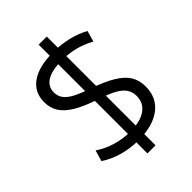

<svg xmlns="http://www.w3.org/2000/svg" viewBox="-267 -952 1173 1173"><g transform="rotate(-45 319.5 -365.0)"><path d="M313 10Q241 10 176.5 -8.5Q112 -27 62 -61L83 -132Q131 -99 191 -81Q251 -63 313 -63Q402 -63 449 -96.5Q496 -130 496 -190Q496 -225 478.5 -251Q461 -277 420.5 -299Q380 -321 311 -343Q224 -372 170.5 -404Q117 -436 93 -474.5Q69 -513 69 -562Q69 -648 135 -694Q201 -740 323 -740Q391 -740 452 -725.5Q513 -711 564 -683L544 -612Q490 -641 438 -654Q386 -667 326 -667Q241 -667 197 -640.5Q153 -614 153 -562Q153 -532 170 -508Q187 -484 225 -463.5Q263 -443 327 -422Q419 -390 473.5 -357Q528 -324 552 -284.5Q576 -245 576 -192Q576 -96 506.5 -43Q437 10 313 10ZM294 105V-30H364V105ZM294 -30V-378H364V-30ZM294 -378V-700H364V-378ZM294 -700V-835H364V-700Z"/></g></svg>

Font: M PLUS 1 Thin
Style: Regular
Weight: 400
Version: Version 1.001